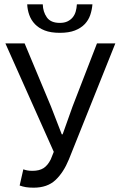

<svg xmlns="http://www.w3.org/2000/svg" viewBox="-20 -857 554 889"><path d="M136 12Q114 12 99.5 9.5Q85 7 71 2L88 -73Q96 -70 106 -68Q116 -66 130 -66Q162 -66 181.5 -78.5Q201 -91 215 -119L229 -154L5 -656H94L216 -364L266 -235H270L316 -364L429 -656H514L299 -119Q274 -58 236.5 -23Q199 12 136 12ZM257 -705Q215 -705 187 -716Q159 -727 141.5 -745.5Q124 -764 115.5 -788Q107 -812 106 -837H178Q179 -802 197 -776.5Q215 -751 257 -751Q278 -751 292.5 -758Q307 -765 316.5 -776.5Q326 -788 330.5 -803.5Q335 -819 336 -837H408Q406 -812 398 -788Q390 -764 372.5 -745.5Q355 -727 327 -716Q299 -705 257 -705Z"/></svg>

Font: Processing Sans Pro
Style: Regular
Weight: 400
Designer: Paul D. Hunt
Foundry: Adobe Systems Incorporated
Version: Version 2.020;PS 2.000;hotconv 1.0.86;makeotf.lib2.5.63406